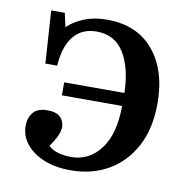

<svg xmlns="http://www.w3.org/2000/svg" viewBox="-66 -590 659 669"><g transform="rotate(10 263.5 -255.5)"><path d="M225 14Q172 14 131.5 -2.5Q91 -19 68 -47.5Q45 -76 45 -112Q45 -140 60.5 -159Q76 -178 110 -178Q143 -178 157 -163.5Q171 -149 171 -129Q171 -115 163 -97.5Q155 -80 139 -57Q154 -43 175.5 -37.5Q197 -32 219 -32Q284 -32 324 -86Q364 -140 364 -238H151V-284H364Q362 -372 329.5 -425Q297 -478 232 -478Q180 -478 150.5 -441.5Q121 -405 117 -337H75L63 -523H111L122 -474Q144 -496 179.5 -510.5Q215 -525 260 -525Q367 -525 425.5 -455Q484 -385 484 -268Q484 -179 450.5 -116Q417 -53 359 -19.5Q301 14 225 14Z"/></g></svg>

Font: Literata 36pt Medium
Style: Regular
Weight: 500
Designer: Latin by Veronika Burian and Jose Scaglione. Greek by Irene Vlachou. Cyrillic by Vera Evstafieva.
Foundry: TypeTogether
Version: Version 3.002